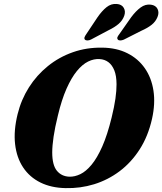

<svg xmlns="http://www.w3.org/2000/svg" viewBox="-20 -960 839 993"><path d="M509.5 -713.6Q583.4 -712.6 638.9 -684.6Q694.5 -656.7 729 -607.2Q763.5 -557.8 773.7 -491Q783.9 -424.3 766.2 -345.2Q745.9 -255.2 702.3 -187.4Q658.7 -119.6 598.4 -74.3Q538.1 -29.1 466.7 -7.1Q395.4 14.8 319.1 12.9Q244.8 11.5 189 -16.1Q133.2 -43.7 99.7 -94Q66.2 -144.2 58.1 -214.2Q50 -284.1 71.1 -369.9Q89.6 -445 129.7 -508.2Q169.8 -571.4 227.6 -618.1Q285.3 -664.8 356.8 -689.9Q428.3 -715 509.5 -713.6ZM338.3 -46.2Q365.9 -45.2 395.3 -59.2Q424.6 -73.2 453.4 -107.8Q482.2 -142.4 508.8 -202.2Q535.3 -262.1 557.3 -352Q570.8 -406.8 576.9 -449.3Q582.9 -491.8 582.7 -524.3Q582.5 -568.1 571.2 -596.2Q559.8 -624.3 540.4 -638.7Q521 -653 495.6 -654.4Q466.1 -656.6 435.9 -641.8Q405.8 -627 377.5 -592.5Q349.3 -558 324.1 -501.4Q299 -444.8 279.5 -363.1Q264 -300.2 257.1 -253Q250.2 -205.8 250.1 -171.9Q250.1 -106.3 274.1 -77Q298.2 -47.8 338.3 -46.2ZM484.4 -870.8Q507.3 -903.9 531.1 -922.9Q554.9 -941.9 583.9 -939.5Q609.6 -937.6 620.1 -919.3Q630.6 -901.1 622.5 -878.3Q613.8 -854.1 593.8 -836.7Q573.9 -819.4 541.5 -803.7L450.9 -755.7Q442.2 -751.2 433.1 -750.8Q424 -750.4 419.1 -755.2Q414.7 -760.8 417.4 -767.8Q420 -774.9 426.3 -783.6ZM658.4 -870.8Q682.5 -903.1 707.3 -921.3Q732.1 -939.5 760.3 -935.9Q785.6 -932.4 794.8 -913.7Q804.1 -895.1 794.5 -871.9Q784.9 -848.1 764.3 -831.8Q743.8 -815.4 711 -800.9L620.1 -754.9Q610.5 -750.8 601.6 -750.8Q592.7 -750.8 589 -756Q584.6 -762 587.9 -769Q591.2 -776.1 597.8 -784.4Z"/></svg>

Font: Fraunces
Style: Italic
Weight: 900
Italic angle: -16°
Version: Version 1.000;[0bf87f6ff]